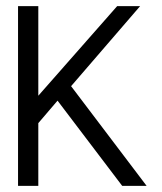

<svg xmlns="http://www.w3.org/2000/svg" viewBox="-20 -609 531 629"><path d="M460.4 0H380.4L168.5 -279.3L105.5 -205.6V0H39.1V-588.9H105.5V-295.4L363.8 -588.9H439L212.9 -326.7Z"/></svg>

Font: Meera
Style: Regular
Weight: 400
Designer: Hussain KH and Suresh P for Swathanthra Malayalam Computing (SMC)
Version: 7.0.0+20160512